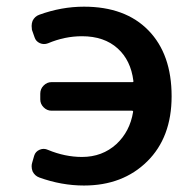

<svg xmlns="http://www.w3.org/2000/svg" viewBox="-20 -576 574 584"><path d="M136.7 -239.3Q123 -239.3 112.8 -249.5Q102.5 -259.8 102.5 -273.4V-291Q102.5 -305.7 112.8 -315.9Q123 -326.2 136.7 -326.2H382.8Q386.7 -326.2 385.7 -330.1Q377.9 -392.6 337.9 -428.7Q296.9 -465.8 229.5 -465.8Q176.8 -465.8 126 -444.3Q113.3 -439.5 101.1 -444.8Q88.9 -450.2 85 -462.9L77.1 -485.4Q76.2 -491.2 76.2 -497.1Q76.2 -504.9 79.1 -512.7Q85.9 -526.4 99.6 -531.2Q167 -555.7 235.4 -555.7Q361.3 -555.7 431.6 -483.4Q502 -411.1 502 -283.2Q502 -158.2 427.7 -85Q353.5 -11.7 235.4 -11.7Q167 -11.7 99.6 -36.1Q85.9 -41 79.1 -54.7Q76.2 -62.5 76.2 -70.3Q76.2 -76.2 78.1 -82L84 -102.5Q87.9 -115.2 100.6 -120.6Q113.3 -126 126 -120.1Q177.7 -98.6 229.5 -98.6Q291 -98.6 334 -137.7Q375 -175.8 384.8 -235.4Q385.7 -239.3 380.9 -239.3Z"/></svg>

Font: Gen Jyuu GothicL Medium
Style: Regular
Weight: 500
Designer: [Source Han Sans]
Ryoko NISHIZUKA  (kana & ideographs); Paul D. Hunt (Latin, Greek & Cyrillic); Wenlong ZHANG  (bopomofo
Version: Version 1.002.20150607